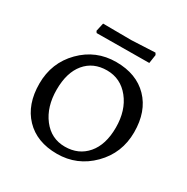

<svg xmlns="http://www.w3.org/2000/svg" viewBox="-150 -768 885 907"><g transform="rotate(30 292.5 -314.5)"><path d="M172.5 -99.5C141.5 -139.8 126 -191.2 126 -253.5C126 -315.8 140.5 -364.3 169.5 -399C198.5 -433.7 237.8 -451 287.5 -451C337.2 -451 378 -431 410 -391C442 -351 458 -299.8 458 -237.5C458 -175.2 443 -126.5 413 -91.5C383 -56.5 343.2 -39 293.5 -39C243.8 -39 203.5 -59.2 172.5 -99.5ZM466 -69.5C518 -121.8 544 -185.8 544 -261.5C544 -337.2 522.7 -397 480 -441C437.3 -485 379.2 -507 305.5 -507C231.8 -507 169.3 -481 118 -429C66.7 -377 41 -313.2 41 -237.5C41 -161.8 62.2 -101.8 104.5 -57.5C146.8 -13.2 204.7 9 278 9C351.3 9 414 -17.2 466 -69.5ZM443 -638 314 -632C274.7 -632 223.3 -632.3 160 -633L150 -588L156 -579L442 -581L449 -628Z"/></g></svg>

Font: Alegreya SC
Style: Regular
Weight: 400
Designer: Juan Pablo del Peral
Foundry: Juan Pablo del Peral
Version: Version 1.003